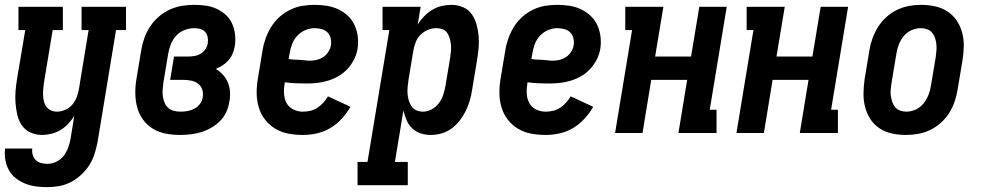

<svg xmlns="http://www.w3.org/2000/svg" viewBox="-27 -548 4047 791"><path d="M168 223Q145 223 121.5 220Q98 217 77 208.5Q56 200 38.5 186.5Q21 173 10 153.5Q-1 134 -5 111Q-9 88 -6 64H106Q104 78 108 90.5Q112 103 120.5 111.5Q129 120 142 123.5Q155 127 168 127Q187 127 205.5 118Q224 109 236 93Q248 77 254.5 58.5Q261 40 264 22L279 -71Q269 -54 254.5 -38.5Q240 -23 222.5 -12.5Q205 -2 185 3Q165 8 146 8Q121 8 99 -2Q77 -12 63.5 -31Q50 -50 44.5 -74Q39 -98 37 -122.5Q35 -147 37 -172Q39 -197 43 -222L77 -424H49V-520H232V-424H190L154 -207Q152 -194 151 -181Q150 -168 150.5 -155Q151 -142 154 -130Q157 -118 164.5 -108Q172 -98 183.5 -93Q195 -88 208 -88Q224 -88 241.5 -95.5Q259 -103 270.5 -116.5Q282 -130 288.5 -146.5Q295 -163 298 -180L338 -424H309V-520H492V-424H451L375 37Q370 62 362.5 86Q355 110 341 132Q327 154 307.5 172Q288 190 265 202Q242 214 217.5 218.5Q193 223 168 223Z M715 8Q685 8 656 2.5Q627 -3 603 -17.5Q579 -32 562.5 -55Q546 -78 538.5 -105Q531 -132 530.5 -162Q530 -192 535 -222L555 -342Q559 -367 568 -392Q577 -417 592 -439.5Q607 -462 628 -480Q649 -498 673.5 -509Q698 -520 723.5 -524Q749 -528 774 -528Q799 -528 822.5 -524.5Q846 -521 867 -511Q888 -501 904.5 -485.5Q921 -470 930 -449Q939 -428 941.5 -404.5Q944 -381 940 -356Q937 -341 931 -326.5Q925 -312 914.5 -300Q904 -288 890.5 -279Q877 -270 862 -264Q879 -254 891.5 -240Q904 -226 911.5 -208.5Q919 -191 920.5 -170.5Q922 -150 918 -130Q915 -108 905.5 -87Q896 -66 879.5 -49.5Q863 -33 843 -21.5Q823 -10 801.5 -3.5Q780 3 758 5.5Q736 8 715 8ZM717 -88Q731 -88 745.5 -90.5Q760 -93 773.5 -100Q787 -107 796.5 -119.5Q806 -132 808 -147Q811 -163 806.5 -178Q802 -193 790 -202.5Q778 -212 762 -215.5Q746 -219 730 -219H674L690 -315H746Q759 -315 772.5 -317Q786 -319 798.5 -326Q811 -333 819 -345Q827 -357 829 -370Q831 -383 828.5 -395Q826 -407 818.5 -416Q811 -425 799 -428.5Q787 -432 774 -432Q754 -432 734 -424.5Q714 -417 699.5 -401.5Q685 -386 677 -366Q669 -346 666 -327L646 -207Q644 -193 643 -178.5Q642 -164 644 -150.5Q646 -137 651 -125Q656 -113 665.5 -104Q675 -95 688.5 -91.5Q702 -88 717 -88Z M1221 8Q1190 8 1161 2.5Q1132 -3 1107.5 -17.5Q1083 -32 1065.5 -54.5Q1048 -77 1039.5 -104.5Q1031 -132 1030.5 -162Q1030 -192 1035 -222L1055 -342Q1059 -367 1068 -391.5Q1077 -416 1091 -438.5Q1105 -461 1125.5 -479Q1146 -497 1170 -508.5Q1194 -520 1219 -524Q1244 -528 1269 -528Q1295 -528 1320 -524Q1345 -520 1367 -509.5Q1389 -499 1406.5 -482.5Q1424 -466 1434 -444Q1444 -422 1447 -397Q1450 -372 1446 -346Q1442 -324 1431.5 -303Q1421 -282 1405 -264.5Q1389 -247 1368.5 -235Q1348 -223 1325.5 -216Q1303 -209 1280.5 -206.5Q1258 -204 1236 -204Q1213 -204 1191 -205Q1169 -206 1146 -209V-207Q1142 -185 1143 -163.5Q1144 -142 1153 -124.5Q1162 -107 1180.5 -97.5Q1199 -88 1221 -88Q1236 -88 1251.5 -91.5Q1267 -95 1280.5 -104Q1294 -113 1305 -125Q1316 -137 1324 -151L1417 -108Q1402 -82 1381 -59Q1360 -36 1334 -20.5Q1308 -5 1278.5 1.5Q1249 8 1221 8ZM1251 -298Q1265 -298 1279 -301.5Q1293 -305 1305 -313Q1317 -321 1325.5 -334Q1334 -347 1336 -360Q1339 -375 1335.5 -389.5Q1332 -404 1322.5 -414Q1313 -424 1298.5 -428Q1284 -432 1269 -432Q1250 -432 1231 -424Q1212 -416 1197.5 -400.5Q1183 -385 1176 -365.5Q1169 -346 1166 -327L1162 -305Q1173 -303 1184.5 -302.5Q1196 -302 1207 -301.5Q1218 -301 1229 -299.5Q1240 -298 1251 -298Z M1446 215V119H1487L1577 -424H1549V-520H1706L1694 -447Q1705 -465 1720 -480.5Q1735 -496 1753 -507Q1771 -518 1791.5 -523Q1812 -528 1832 -528Q1858 -528 1880.5 -518.5Q1903 -509 1916.5 -489.5Q1930 -470 1936.5 -446.5Q1943 -423 1945 -398.5Q1947 -374 1944.5 -348.5Q1942 -323 1938 -298L1918 -178Q1915 -156 1908.5 -134Q1902 -112 1892 -91.5Q1882 -71 1867.5 -52Q1853 -33 1834 -19Q1815 -5 1792.5 1.5Q1770 8 1748 8Q1726 8 1706 1.5Q1686 -5 1671 -19.5Q1656 -34 1648 -53Q1640 -72 1635 -93L1600 119H1653V215ZM1716 -88Q1734 -88 1751.5 -97.5Q1769 -107 1781 -123Q1793 -139 1799 -157Q1805 -175 1808 -193L1828 -313Q1830 -327 1831 -340Q1832 -353 1830.5 -366Q1829 -379 1825.5 -391Q1822 -403 1815 -413Q1808 -423 1796 -427.5Q1784 -432 1771 -432Q1753 -432 1736 -425Q1719 -418 1705.5 -404.5Q1692 -391 1685.5 -374Q1679 -357 1676 -340L1656 -220Q1654 -205 1652.5 -190.5Q1651 -176 1652 -162Q1653 -148 1657 -134.5Q1661 -121 1668.5 -110Q1676 -99 1689 -93.5Q1702 -88 1716 -88Z M2221 8Q2190 8 2161 2.5Q2132 -3 2107.5 -17.5Q2083 -32 2065.5 -54.5Q2048 -77 2039.5 -104.5Q2031 -132 2030.5 -162Q2030 -192 2035 -222L2055 -342Q2059 -367 2068 -391.5Q2077 -416 2091 -438.5Q2105 -461 2125.5 -479Q2146 -497 2170 -508.5Q2194 -520 2219 -524Q2244 -528 2269 -528Q2295 -528 2320 -524Q2345 -520 2367 -509.5Q2389 -499 2406.5 -482.5Q2424 -466 2434 -444Q2444 -422 2447 -397Q2450 -372 2446 -346Q2442 -324 2431.5 -303Q2421 -282 2405 -264.5Q2389 -247 2368.5 -235Q2348 -223 2325.5 -216Q2303 -209 2280.5 -206.5Q2258 -204 2236 -204Q2213 -204 2191 -205Q2169 -206 2146 -209V-207Q2142 -185 2143 -163.5Q2144 -142 2153 -124.5Q2162 -107 2180.5 -97.5Q2199 -88 2221 -88Q2236 -88 2251.5 -91.5Q2267 -95 2280.5 -104Q2294 -113 2305 -125Q2316 -137 2324 -151L2417 -108Q2402 -82 2381 -59Q2360 -36 2334 -20.5Q2308 -5 2278.5 1.5Q2249 8 2221 8ZM2251 -298Q2265 -298 2279 -301.5Q2293 -305 2305 -313Q2317 -321 2325.5 -334Q2334 -347 2336 -360Q2339 -375 2335.5 -389.5Q2332 -404 2322.5 -414Q2313 -424 2298.5 -428Q2284 -432 2269 -432Q2250 -432 2231 -424Q2212 -416 2197.5 -400.5Q2183 -385 2176 -365.5Q2169 -346 2166 -327L2162 -305Q2173 -303 2184.5 -302.5Q2196 -302 2207 -301.5Q2218 -301 2229 -299.5Q2240 -298 2251 -298Z M2507 0 2577 -424H2549V-520H2706L2672 -315H2820L2854 -520H2967L2897 -96H2925V0H2768L2804 -219H2656L2620 0Z M3007 0 3077 -424H3049V-520H3206L3172 -315H3320L3354 -520H3467L3397 -96H3425V0H3268L3304 -219H3156L3120 0Z M3706 8Q3676 8 3648 2Q3620 -4 3597 -19Q3574 -34 3559 -57Q3544 -80 3537 -107Q3530 -134 3530.5 -163.5Q3531 -193 3535 -222L3555 -342Q3559 -367 3568 -391.5Q3577 -416 3591 -438Q3605 -460 3625 -478Q3645 -496 3669 -507.5Q3693 -519 3718 -523.5Q3743 -528 3767 -528Q3797 -528 3825 -522Q3853 -516 3876 -501Q3899 -486 3914.5 -463Q3930 -440 3937 -413Q3944 -386 3943.5 -356.5Q3943 -327 3938 -298L3918 -178Q3914 -153 3905.5 -128.5Q3897 -104 3883 -82Q3869 -60 3849 -42Q3829 -24 3805 -12.5Q3781 -1 3755.5 3.5Q3730 8 3706 8ZM3707 -88Q3726 -88 3745 -96.5Q3764 -105 3777 -121Q3790 -137 3797.5 -155.5Q3805 -174 3808 -193L3828 -313Q3830 -327 3831 -340.5Q3832 -354 3830.5 -367Q3829 -380 3825 -392Q3821 -404 3813 -413.5Q3805 -423 3792.5 -427.5Q3780 -432 3766 -432Q3747 -432 3728 -423.5Q3709 -415 3696 -399Q3683 -383 3676 -364.5Q3669 -346 3666 -327L3646 -207Q3644 -193 3642.5 -179.5Q3641 -166 3643 -153Q3645 -140 3649 -128Q3653 -116 3661 -106.5Q3669 -97 3681 -92.5Q3693 -88 3707 -88Z"/></svg>

Font: Iosevka Curly Slab
Style: Bold Italic
Weight: 700
Italic angle: -9°
Monospace: yes
Designer: Belleve Invis
Foundry: Belleve Invis
Version: Version 22.1.2; ttfautohint (v1.8.4)